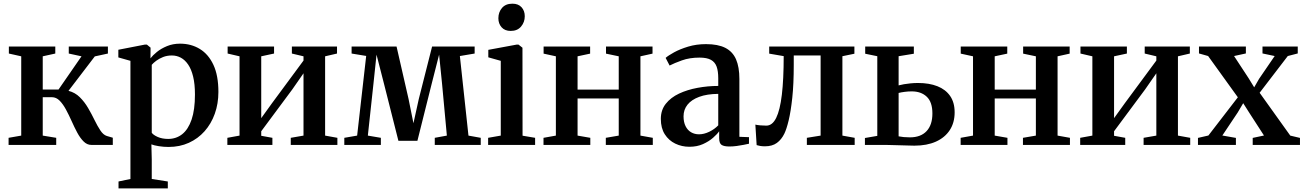

<svg xmlns="http://www.w3.org/2000/svg" viewBox="-20 -785 7066 1040"><path d="M26.5 0V-38.5L95 -50.5V-480L28 -495V-533H279.5V-495L211.5 -480V-300H297L421.5 -480L352.5 -495V-533H564.5V-495L493.5 -479.5L351 -293Q386.5 -284 412.2 -258.5Q438 -233 457.2 -200Q476.5 -167 492.2 -134.5Q508 -102 523.8 -78.2Q539.5 -54.5 558.5 -48.5L591 -39V0H475Q451.5 0 432.8 -18.8Q414 -37.5 398.2 -67Q382.5 -96.5 367.8 -129.5Q353 -162.5 337.2 -191.8Q321.5 -221 303 -239.8Q284.5 -258.5 261 -258.5H211.5V-50.5L284.5 -38.5V0Z M622 235.5V198L686.5 184.5V-455.5L621 -474V-515.5L765 -543.5H775.5L795.5 -527L795 -469Q807 -485 829.8 -503.5Q852.5 -522 884.5 -535.2Q916.5 -548.5 955.5 -548.5Q1015 -548.5 1062 -520Q1109 -491.5 1136 -433.8Q1163 -376 1163 -287Q1163 -223.5 1143.5 -169Q1124 -114.5 1088.2 -74.2Q1052.5 -34 1003 -11.5Q953.5 11 893 11Q866.5 11 840.2 6.8Q814 2.5 800 -3L802 77.5V184.5L889 198V235.5ZM891 -32.5Q934.5 -32.5 967 -58.2Q999.5 -84 1017.8 -137.2Q1036 -190.5 1036 -273Q1036 -329.5 1026.2 -369.8Q1016.5 -410 999.2 -435.2Q982 -460.5 959.5 -472.5Q937 -484.5 911 -484.5Q884.5 -484.5 863.2 -476Q842 -467.5 826.2 -455.8Q810.5 -444 802 -434V-66Q810 -54 834.2 -43.2Q858.5 -32.5 891 -32.5Z M1211.5 0V-38.5L1277.5 -50.5V-480L1213 -495V-533H1464.5V-495L1395 -480V-145L1453 -225.5L1624 -457V-480L1561 -495V-533H1805.5V-495L1741 -480V-50.5L1807.5 -38.5V0H1555V-38.5L1624 -50.5V-388L1563.5 -301L1395 -74V-49.5L1455.5 -38.5V0Z M1845 0V-38.5L1914.5 -50.5L1963.5 -482L1884.5 -495V-533H2128L2193 -249L2219.5 -117.5L2248.5 -249L2320.5 -533H2551V-495L2471 -481.5L2517.5 -50.5L2584 -38.5V0H2335V-38.5L2400.5 -50.5L2374.5 -331L2358.5 -489L2318.5 -332L2241 -22.5H2138L2059.5 -333L2019.5 -489L2003 -332.5L1972.5 -50.5L2043 -38.5V0Z M2624 0V-38.5L2692.5 -50.5V-455.5L2625 -474.5V-515L2779 -543.5H2788.5L2810 -526.5L2810.5 -50L2878.5 -38.5V0ZM2746 -617.5Q2714.5 -617.5 2697 -637.2Q2679.5 -657 2679.5 -686Q2679.5 -719 2699.2 -742Q2719 -765 2755 -765H2756Q2787.5 -765 2805 -745.8Q2822.5 -726.5 2822.5 -697Q2822.5 -665 2802.5 -641.2Q2782.5 -617.5 2747 -617.5Z M2924 0V-38.5L2991 -50.5V-480L2924.5 -494.5V-533H3176.5V-494.5L3108.5 -480V-299.5H3331.5V-480L3262.5 -494.5V-533H3514.5V-494.5L3449 -480V-50.5L3516 -38.5V0H3261.5V-38.5L3331.5 -50.5V-251.5H3108.5V-50.5L3177.5 -38.5V0Z M3714.5 10Q3673 10 3637.8 -7Q3602.5 -24 3581 -57.5Q3559.5 -91 3559.5 -141Q3559.5 -189 3586.5 -223Q3613.5 -257 3658.2 -278Q3703 -299 3758.2 -309.2Q3813.5 -319.5 3870.5 -319.5V-361.5Q3870.5 -399.5 3861.8 -424Q3853 -448.5 3831 -460.8Q3809 -473 3769.5 -473Q3715.5 -473 3673.8 -458Q3632 -443 3607 -430L3585.5 -471.5Q3599.5 -484 3631.2 -501.5Q3663 -519 3707.5 -532.5Q3752 -546 3804 -546Q3869 -546 3908.8 -525.8Q3948.5 -505.5 3966.8 -463.8Q3985 -422 3985 -357V-44L4037 -42V-6.5Q4026 -4 4008.2 -0.5Q3990.5 3 3970.2 5.8Q3950 8.5 3931 8.5Q3902 8.5 3888.8 0Q3875.5 -8.5 3875.5 -37V-74Q3865 -58.5 3842.5 -38.8Q3820 -19 3787.8 -4.5Q3755.5 10 3714.5 10ZM3766.5 -57.5Q3793 -57.5 3821.2 -71Q3849.5 -84.5 3870.5 -106V-276.5Q3809.5 -276 3767.5 -260.5Q3725.5 -245 3704 -218Q3682.5 -191 3682.5 -155Q3682.5 -123.5 3693.5 -101.5Q3704.5 -79.5 3723.5 -68.5Q3742.5 -57.5 3766.5 -57.5Z M4123.5 7.5Q4108.5 7.5 4097.2 5.5Q4086 3.5 4078.5 1L4071.5 -110Q4081.5 -107.5 4098.2 -106Q4115 -104.5 4131 -104.5Q4163.5 -104.5 4184.2 -146.2Q4205 -188 4215 -271.8Q4225 -355.5 4225 -481L4146.5 -494.5V-533H4608V-494L4543 -480.5V-50.5L4609.5 -38.5V0H4350.5V-38.5L4425 -50.5V-484.5H4279.5V-434Q4279.5 -329.5 4271.5 -255.2Q4263.5 -181 4252 -133.2Q4240.5 -85.5 4228.5 -61Q4213 -29 4188 -10.8Q4163 7.5 4123.5 7.5Z M4665 0V-37.5L4732 -49V-480.5L4666.5 -494V-533H4930V-494L4847.5 -480.5V-322.5Q4860 -326 4876.5 -328.8Q4893 -331.5 4912.2 -333.5Q4931.5 -335.5 4952.5 -335.5Q5013 -335.5 5057.5 -318Q5102 -300.5 5126.5 -265.2Q5151 -230 5151 -176.5Q5151 -121 5124.8 -80.5Q5098.5 -40 5049.8 -18Q5001 4 4933 4Q4921 4 4900.5 3.2Q4880 2.5 4856.8 2Q4833.5 1.5 4812.5 0.8Q4791.5 0 4778 0ZM4908.5 -41Q4967.5 -41 4999 -74.8Q5030.5 -108.5 5030.5 -170.5Q5030.5 -232 5000 -261Q4969.5 -290 4918.5 -290Q4899.5 -290 4880.2 -287.5Q4861 -285 4847.5 -281.5V-46.5Q4859 -44 4875 -42.5Q4891 -41 4908.5 -41Z M5183.5 0V-38.5L5250.5 -50.5V-480L5184 -494.5V-533H5436V-494.5L5368 -480V-299.5H5591V-480L5522 -494.5V-533H5774V-494.5L5708.5 -480V-50.5L5775.5 -38.5V0H5521V-38.5L5591 -50.5V-251.5H5368V-50.5L5437 -38.5V0Z M5831 0V-38.5L5897 -50.5V-480L5832.5 -495V-533H6084V-495L6014.5 -480V-145L6072.5 -225.5L6243.5 -457V-480L6180.5 -495V-533H6425V-495L6360.5 -480V-50.5L6427 -38.5V0H6174.5V-38.5L6243.5 -50.5V-388L6183 -301L6014.5 -74V-49.5L6075 -38.5V0Z M6525.5 -51 6685 -258 6524 -481.5 6474.5 -495.5V-533H6728.5V-495.5L6664.5 -481.5L6743.5 -361L6773.5 -312L6800 -358L6884.5 -481.5L6818.5 -495.5V-533H7009.5V-495.5L6955.5 -481.5L6803 -282.5L6969 -50.5L7021.5 -38V0H6765.5V-38L6826.5 -51L6748 -172.5L6714 -226L6684.5 -176L6601 -51L6674.5 -38V0H6469V-38Z"/></svg>

Font: Merriweather 72pt SemiBold
Style: Regular
Weight: 600
Version: Version 2.100